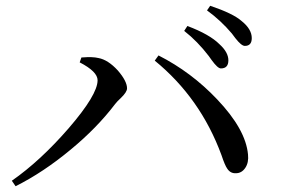

<svg xmlns="http://www.w3.org/2000/svg" viewBox="-20 -734 974 665"><path d="M34 -89 21 -108Q120 -177 218 -290Q318 -406 318 -456Q318 -486 256 -518L262 -535H264Q301 -538 321 -533Q354 -527 388 -490Q420 -453 420 -428Q420 -415 398 -394Q385 -382 379 -374Q316 -291 225 -216Q130 -137 34 -89ZM767 -150Q759 -161 747 -197Q674 -395 516 -524L529 -542Q643 -484 732 -390Q831 -286 839 -199Q842 -171 829.5 -152.5Q817 -134 797 -134Q778 -133 767 -150ZM745 -497Q734 -497 713 -526Q707 -535 703 -540Q664 -591 618 -627L629 -644Q706 -615 740 -581Q771 -553 771 -525Q771 -497 745 -497ZM828 -575Q816 -575 795 -602Q788 -612 783 -618Q745 -663 697 -698L708 -714Q788 -687 817 -661Q852 -633 852 -602Q852 -575 828 -575Z"/></svg>

Font: GenRyuMin TW M
Style: Regular
Weight: 500
Version: Version 1.501;PS 1;hotconv 16.6.51;makeotf.lib2.5.65220